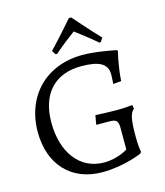

<svg xmlns="http://www.w3.org/2000/svg" viewBox="-127 -963 921 1071"><g transform="rotate(-15 333.5 -427.5)"><path d="M257 -691C305 -733 351 -767 379 -788C406 -767 454 -732 501 -691L510 -692L524 -714C459 -782 386 -867 386 -867H372C372 -867 299 -782 234 -714L248 -692ZM332 12C459 12 562 -34 562 -34L568 -43C564 -60 561 -96 561 -131C561 -230 568 -265 592 -285L588 -307C588 -307 545 -302 502 -302C443 -302 375 -306 375 -306L366 -256L368 -252H437C482 -252 492 -243 492 -198V-76C492 -76 435 -38 355 -38C217 -38 127 -153 127 -329C127 -495 216 -590 368 -590C474 -590 519 -564 519 -502C519 -475 516 -448 516 -448L563 -452C569 -544 589 -619 589 -619L585 -625C585 -625 474 -649 391 -649C182 -649 40 -506 40 -297C40 -108 154 12 332 12Z"/></g></svg>

Font: Alegreya SC
Style: Regular
Weight: 400
Designer: Juan Pablo del Peral
Foundry: Huerta Tipografica
Version: Version 2.007;PS 002.007;hotconv 1.0.88;makeotf.lib2.5.64775